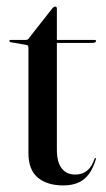

<svg xmlns="http://www.w3.org/2000/svg" viewBox="-20 -556 321 584"><path d="M59.5 -419.5 13 -427.5Q10.5 -428.5 9.5 -429.2Q8.5 -430 8.5 -431.5Q8.5 -433 9.5 -433.8Q10.5 -434.5 11.5 -434.5H57.5Q61.5 -434.5 64 -435.8Q66.5 -437 68 -440L139.5 -531Q141.5 -533 143.5 -534.5Q145.5 -536 148 -536Q150 -536 151.5 -534.5Q153 -533 153 -530V-101Q153 -62.5 167.8 -43.8Q182.5 -25 209 -25Q219 -25 227.8 -27.8Q236.5 -30.5 244 -36.2Q251.5 -42 257.5 -51.2Q263.5 -60.5 267.5 -73Q269 -75.5 270.8 -75.2Q272.5 -75 271.5 -71.5Q263.5 -44.5 250.5 -26.8Q237.5 -9 218.2 -0.5Q199 8 173 8Q123 8 94.8 -16Q66.5 -40 66.5 -90V-409.5Q66.5 -414 65.2 -416.5Q64 -419 59.5 -419.5ZM123.5 -425.5 125.5 -434.5H267.5Q270 -434.5 271 -433.8Q272 -433 272 -431Q272 -428.5 269 -427Q266 -425.5 260.5 -425.5Z"/></svg>

Font: Fraunces 120pt
Style: Regular
Weight: 400
Version: Version 1.000;[b76b70a41]